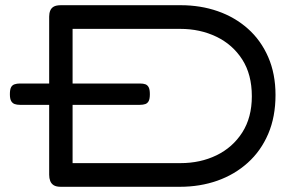

<svg xmlns="http://www.w3.org/2000/svg" viewBox="-20 -708 1111 738"><path d="M214 10Q196 10 186.5 4Q177 -2 173 -12.5Q169 -23 169 -36V-644Q169 -657 173 -667Q177 -677 186.5 -682.5Q196 -688 215 -688H674Q751 -688 817 -665Q883 -642 933 -597.5Q983 -553 1011 -488.5Q1039 -424 1039 -343Q1039 -259 1011 -193.5Q983 -128 932.5 -82.5Q882 -37 815.5 -13.5Q749 10 671 10ZM259 -81H674Q750 -81 812 -111Q874 -141 911 -198.5Q948 -256 948 -338Q948 -422 911 -479.5Q874 -537 811.5 -567Q749 -597 673 -597H259ZM57 -305Q45 -305 36.5 -308Q28 -311 23 -319.5Q18 -328 18 -346Q18 -364 22.5 -372.5Q27 -381 36 -384Q45 -387 56 -387H518Q531 -387 539 -384Q547 -381 551.5 -372.5Q556 -364 556 -346Q556 -328 551.5 -319.5Q547 -311 538.5 -308Q530 -305 517 -305Z"/></svg>

Font: Fredoka Expanded
Style: Regular
Weight: 400
Width: 7
Designer: Ben Nathan
Foundry: Milena B. Brandão, Ben Nathan
Version: Version 2.001